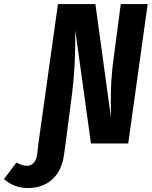

<svg xmlns="http://www.w3.org/2000/svg" viewBox="-182 -713 754 954"><path d="M418 -692.9H551.8L455.1 0H270L191.9 -563Q193.8 -388.7 176.8 -253.9L144 0L136.2 55.2Q125 135.3 77.9 178.2Q30.8 221.2 -43.9 221.2Q-111.8 221.2 -162.1 176.8L-100.1 94.2Q-73.2 110.8 -47.9 110.8Q-27.3 110.8 -13.9 95.5Q-0.5 80.1 2.9 51.8L8.8 0L106 -692.9H292L369.1 -129.9Q368.7 -182.1 368.7 -223.4Q368.7 -264.6 371.3 -312Q374 -359.4 380.9 -410.2Z"/></svg>

Font: Fira Sans Compressed
Style: Bold Italic
Weight: 700
Width: 3
Italic angle: -8°
Designer: Carrois Corporate & Edenspiekermann AG
Foundry: Carrois Corporate GbR & Edenspiekermann AG
Version: Version 4.203;PS 004.203;hotconv 1.0.88;makeotf.lib2.5.64775